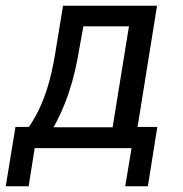

<svg xmlns="http://www.w3.org/2000/svg" viewBox="-38 -517 638 670"><path d="M-18 133 16 -74H63Q88 -111 106 -152.5Q124 -194 136.5 -243Q149 -292 158 -351L182 -497H510L442 -74H511L478 133H399L421 0H83L62 133ZM149 -73H355L412 -425H253L237 -337Q225 -263 203 -196.5Q181 -130 149 -73Z"/></svg>

Font: Nunito Sans 7pt Condensed Medium
Style: Italic
Weight: 500
Width: 3
Italic angle: -9°
Designer: Vernon Adams
Foundry: Vernon Adams
Version: Version 3.101;gftools[0.9.27]